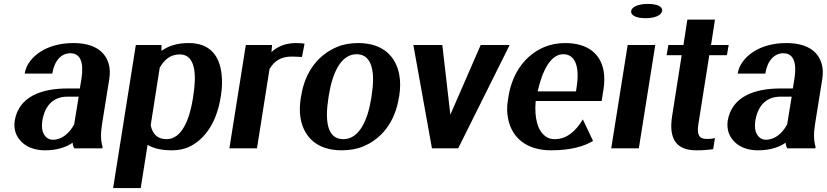

<svg xmlns="http://www.w3.org/2000/svg" viewBox="-20 -758 4224 981"><path d="M55 -140C52 -118 54 -98 60 -80C79 -28 130 10 211 10C273 10 320 -7 351 -29C352 -17 354 -8 360 0H503L504 -8C494 -41 494 -79 502 -128L538 -352C543 -383 542 -410 535 -433C515 -501 453 -538 355 -538C286 -538 228 -521 184 -492C148 -468 114 -431 106 -382H247C258 -450 295 -486 339 -486C392 -486 409 -438 396 -355L388 -306H325C191 -306 75 -264 55 -140ZM196 -139C210 -230 263 -264 324 -264H382L359 -123C336 -78 296 -44 251 -44C212 -44 187 -82 196 -139Z M558 203H699L734 -18C761 -2 799 10 859 10C892 10 924 4 951 -10C1033 -51 1088 -141 1107 -259L1109 -270C1115 -310 1116 -347 1112 -380C1102 -469 1056 -538 945 -538C881 -538 839 -522 805 -498V-528H674ZM750 -118 796 -412C820 -454 851 -480 899 -480C978 -480 985 -379 968 -272L966 -257C949 -150 910 -47 831 -47C783 -47 759 -75 750 -118Z M1152 0H1293L1357 -405C1382 -448 1417 -469 1472 -469C1487 -469 1509 -467 1523 -467L1536 -535C1525 -537 1506 -538 1492 -538C1434 -538 1394 -517 1367 -492L1370 -528H1236Z M1517 -259C1511 -220 1510 -185 1516 -152C1533 -58 1600 10 1725 10C1765 10 1803 4 1836 -10C1930 -49 1998 -134 2018 -259L2020 -269C2026 -308 2026 -343 2020 -376C2003 -470 1936 -538 1811 -538C1771 -538 1735 -532 1702 -518C1608 -479 1539 -394 1519 -269ZM1658 -257 1660 -271C1678 -382 1720 -481 1802 -481C1884 -481 1897 -384 1879 -271L1877 -257C1859 -144 1816 -47 1734 -47C1650 -47 1640 -143 1658 -257Z M2092 -528 2187 0H2321L2584 -528H2436L2281 -172L2240 -528Z M2575 -246C2569 -211 2570 -178 2577 -147C2597 -55 2669 10 2796 10C2894 10 2965 -10 3010 -38L2958 -148C2921 -86 2874 -47 2815 -47C2796 -47 2781 -51 2768 -61C2729 -88 2709 -151 2717 -242H3054L3063 -298C3069 -334 3069 -366 3064 -396C3049 -480 2986 -538 2868 -538C2830 -538 2794 -531 2762 -518C2668 -479 2598 -390 2578 -265ZM2727 -291C2750 -393 2792 -481 2858 -481C2919 -481 2943 -417 2926 -312L2923 -291Z M3205 -702C3201 -679 3232 -665 3278 -665C3325 -665 3359 -679 3363 -702C3367 -725 3337 -738 3290 -738C3244 -738 3208 -724 3205 -702ZM3103 0H3244L3328 -528H3187Z M3386 -476H3463L3414 -164C3396 -49 3435 10 3537 10C3571 10 3597 8 3624 4L3633 -53C3620 -49 3607 -48 3591 -48C3552 -48 3540 -70 3548 -122L3604 -476H3694L3703 -528H3613L3633 -658H3492L3472 -528H3395Z M3698 -140C3695 -118 3697 -98 3703 -80C3722 -28 3773 10 3854 10C3916 10 3963 -7 3994 -29C3995 -17 3997 -8 4003 0H4146L4147 -8C4137 -41 4137 -79 4145 -128L4181 -352C4186 -383 4185 -410 4178 -433C4158 -501 4096 -538 3998 -538C3929 -538 3871 -521 3827 -492C3791 -468 3757 -431 3749 -382H3890C3901 -450 3938 -486 3982 -486C4035 -486 4052 -438 4039 -355L4031 -306H3968C3834 -306 3718 -264 3698 -140ZM3839 -139C3853 -230 3906 -264 3967 -264H4025L4002 -123C3979 -78 3939 -44 3894 -44C3855 -44 3830 -82 3839 -139Z"/></svg>

Font: Aerodynamic
Style: Obl
Weight: 500
Designer: Google
Version: Version 2.000980; 2014